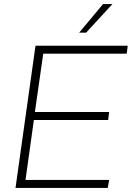

<svg xmlns="http://www.w3.org/2000/svg" viewBox="-20 -921 646 941"><path d="M56 0 154 -697H606L601 -658H192L151 -372H515L510 -333H146L105 -39H515L508 0ZM368 -761 485 -901H531L402 -761Z"/></svg>

Font: Hanken Grotesk ExtraLight
Style: Italic
Weight: 250
Italic angle: -8°
Designer: Alfredo Marco Pradil
Foundry: Hanken Design Co.
Version: Version 3.013